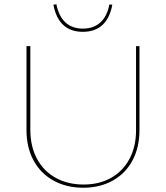

<svg xmlns="http://www.w3.org/2000/svg" viewBox="-20 -874 777 899"><path d="M104 -265V-658H122V-266Q122 -189 153 -131Q184 -73 240.5 -41.5Q297 -10 372 -10Q445 -10 500.5 -41.5Q556 -73 586.5 -130.5Q617 -188 617 -264V-658H633V-265Q633 -184 600.5 -123Q568 -62 508 -28.5Q448 5 370 5Q291 5 230.5 -28.5Q170 -62 137 -123Q104 -184 104 -265ZM230 -852 244 -854Q255 -798 286.5 -769Q318 -740 368 -740Q418 -740 450 -769Q482 -798 492 -853L506 -852Q482 -725 368 -725Q254 -725 230 -852Z"/></svg>

Font: Ysabeau Thin
Style: Regular
Weight: 200
Designer: Christian Thalmann (Catharsis Fonts)
Version: Version 0.003